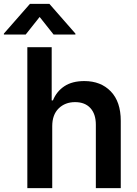

<svg xmlns="http://www.w3.org/2000/svg" viewBox="-75 -971 708 991"><path d="M194.6 -319.6V0H66.1V-727.3H191.8V-452.8H198.2Q217 -499.3 257.3 -525.9Q297.6 -552.6 360.4 -552.6Q445.3 -552.6 496.8 -499.3Q548.3 -446 548.3 -347.3V0H419.7V-327.4Q419.7 -382.5 391.5 -413.2Q363.3 -443.9 312.5 -443.9Q261 -443.9 227.8 -411.4Q194.6 -378.9 194.6 -319.6ZM57.5 -792.6H-55V-797.6L79.5 -951H180L314.3 -797.6V-792.6H201.7L129.6 -883.5Z"/></svg>

Font: Inter Zeller Semi Bold
Style: Regular
Weight: 600
Designer: Rasmus Andersson; Joe Bland
Foundry: zeller
Version: Version 3.015;git-dec3a8cb1